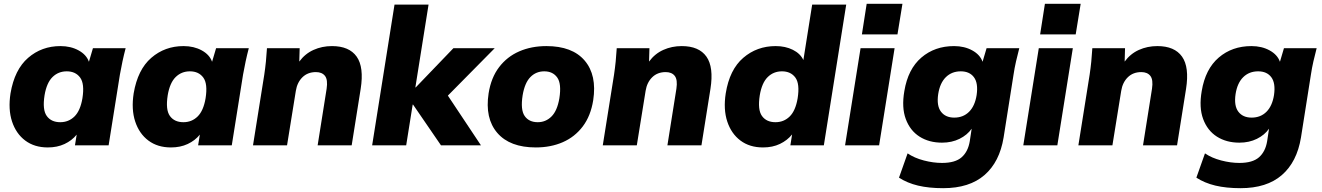

<svg xmlns="http://www.w3.org/2000/svg" viewBox="-20 -760 6911 1004"><path d="M230 11Q160 11 112 -25Q64 -61 43 -124.5Q22 -188 35 -272Q56 -396 127 -457.5Q198 -519 296 -519Q350 -519 391 -496.5Q432 -474 445 -437L466 -508H637Q628 -474 620.5 -439Q613 -404 607 -370L548 0H372L381 -56Q356 -25 317.5 -7Q279 11 230 11ZM295 -121Q339 -121 369.5 -151Q400 -181 411 -246Q423 -322 399 -354.5Q375 -387 329 -387Q285 -387 254.5 -357Q224 -327 213 -262Q201 -186 224.5 -153.5Q248 -121 295 -121Z M874 11Q804 11 756 -25Q708 -61 687 -124.5Q666 -188 679 -272Q700 -396 771 -457.5Q842 -519 940 -519Q994 -519 1035 -496.5Q1076 -474 1089 -437L1110 -508H1281Q1272 -474 1264.5 -439Q1257 -404 1251 -370L1192 0H1016L1025 -56Q1000 -25 961.5 -7Q923 11 874 11ZM939 -121Q983 -121 1013.5 -151Q1044 -181 1055 -246Q1067 -322 1043 -354.5Q1019 -387 973 -387Q929 -387 898.5 -357Q868 -327 857 -262Q845 -186 868.5 -153.5Q892 -121 939 -121Z M1303 0 1362 -370Q1372 -437 1376 -508H1547L1545 -438Q1575 -479 1619.5 -499Q1664 -519 1716 -519Q1806 -519 1845 -464Q1884 -409 1866 -295L1819 0H1641L1688 -296Q1695 -343 1679.5 -363Q1664 -383 1632 -383Q1589 -383 1561.5 -356Q1534 -329 1527 -285L1481 0Z M1926 0 2043 -736H2221L2152 -303H2154L2351 -508H2567L2322 -260L2495 0H2286L2140 -213H2138L2104 0Z M2782 11Q2646 11 2580.5 -65Q2515 -141 2535 -272Q2548 -354 2590 -409Q2632 -464 2695.5 -491.5Q2759 -519 2837 -519Q2973 -519 3037.5 -443Q3102 -367 3082 -236Q3069 -154 3027.5 -99Q2986 -44 2923 -16.5Q2860 11 2782 11ZM2792 -121Q2834 -121 2864 -151Q2894 -181 2905 -246Q2917 -322 2894 -354.5Q2871 -387 2826 -387Q2783 -387 2753.5 -357Q2724 -327 2713 -262Q2701 -186 2723.5 -153.5Q2746 -121 2792 -121Z M3132 0 3191 -370Q3201 -437 3205 -508H3376L3374 -438Q3404 -479 3448.5 -499Q3493 -519 3545 -519Q3635 -519 3674 -464Q3713 -409 3695 -295L3648 0H3470L3517 -296Q3524 -343 3508.5 -363Q3493 -383 3461 -383Q3418 -383 3390.5 -356Q3363 -329 3356 -285L3310 0Z M3970 11Q3900 11 3852 -25Q3804 -61 3783 -124.5Q3762 -188 3775 -272Q3795 -396 3866.5 -457.5Q3938 -519 4036 -519Q4087 -519 4126 -499.5Q4165 -480 4181 -446L4227 -736H4405L4288 0H4113L4122 -57Q4097 -26 4058.5 -7.5Q4020 11 3970 11ZM4035 -121Q4079 -121 4109.5 -151Q4140 -181 4151 -246Q4163 -322 4139 -354.5Q4115 -387 4069 -387Q4025 -387 3994.5 -357Q3964 -327 3953 -262Q3941 -186 3964.5 -153.5Q3988 -121 4035 -121Z M4487 -580 4512 -740H4699L4673 -580ZM4399 0 4480 -508H4658L4577 0Z M4912 224Q4837 224 4780.5 210.5Q4724 197 4681 169L4726 42Q4761 66 4810.5 79Q4860 92 4906 92Q4975 92 5008.5 62.5Q5042 33 5051 -21L5061 -87Q5038 -54 4997.5 -34Q4957 -14 4906 -14Q4838 -14 4788.5 -45.5Q4739 -77 4716.5 -137.5Q4694 -198 4709 -284Q4728 -399 4798 -459Q4868 -519 4969 -519Q5023 -519 5064 -496.5Q5105 -474 5118 -437L5139 -508H5310Q5301 -474 5293 -439Q5285 -404 5280 -370L5228 -41Q5207 87 5128 155.5Q5049 224 4912 224ZM4970 -145Q5017 -145 5047.5 -175.5Q5078 -206 5087 -263Q5096 -325 5073 -356Q5050 -387 5004 -387Q4957 -387 4926 -356.5Q4895 -326 4886 -268Q4877 -207 4900.5 -176Q4924 -145 4970 -145Z M5419 -580 5444 -740H5631L5605 -580ZM5331 0 5412 -508H5590L5509 0Z M5619 0 5678 -370Q5688 -437 5692 -508H5863L5861 -438Q5891 -479 5935.5 -499Q5980 -519 6032 -519Q6122 -519 6161 -464Q6200 -409 6182 -295L6135 0H5957L6004 -296Q6011 -343 5995.5 -363Q5980 -383 5948 -383Q5905 -383 5877.5 -356Q5850 -329 5843 -285L5797 0Z M6467 224Q6392 224 6335.5 210.5Q6279 197 6236 169L6281 42Q6316 66 6365.5 79Q6415 92 6461 92Q6530 92 6563.5 62.5Q6597 33 6606 -21L6616 -87Q6593 -54 6552.5 -34Q6512 -14 6461 -14Q6393 -14 6343.5 -45.5Q6294 -77 6271.5 -137.5Q6249 -198 6264 -284Q6283 -399 6353 -459Q6423 -519 6524 -519Q6578 -519 6619 -496.5Q6660 -474 6673 -437L6694 -508H6865Q6856 -474 6848 -439Q6840 -404 6835 -370L6783 -41Q6762 87 6683 155.5Q6604 224 6467 224ZM6525 -145Q6572 -145 6602.5 -175.5Q6633 -206 6642 -263Q6651 -325 6628 -356Q6605 -387 6559 -387Q6512 -387 6481 -356.5Q6450 -326 6441 -268Q6432 -207 6455.5 -176Q6479 -145 6525 -145Z"/></svg>

Font: Mulish Black
Style: Italic
Weight: 900
Italic angle: -9°
Designer: Vernon Adams
Foundry: Vernon Adams
Version: Version 3.603; ttfautohint (v1.8.3)